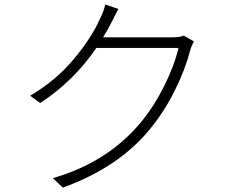

<svg xmlns="http://www.w3.org/2000/svg" viewBox="-20 -815 1040 867"><path d="M809.6 -654.3 855.5 -627.9Q843.8 -606.4 837.9 -585Q816.4 -501 769.5 -406.7Q722.7 -312.5 659.2 -234.4Q517.6 -59.6 263.7 32.2L218.8 -10.7Q464.8 -81.1 616.2 -262.7Q675.8 -335 721.7 -427.2Q767.6 -519.5 786.1 -598.6H415Q312.5 -448.2 161.1 -349.6L116.2 -382.8Q231.4 -450.2 313 -547.9Q394.5 -645.5 431.6 -730.5Q450.2 -767.6 455.1 -794.9L514.6 -774.4Q507.8 -762.7 495.6 -737.8Q483.4 -712.9 481.4 -710Q469.7 -686.5 445.3 -646.5H757.8Q793.9 -646.5 809.6 -654.3Z"/></svg>

Font: Gen Shin Gothic Monospace Light
Style: Regular
Weight: 300
Designer: [Source Han Sans]
Ryoko NISHIZUKA  (kana & ideographs); Paul D. Hunt (Latin, Greek & Cyrillic); Wenlong ZHANG  (bopomofo
Version: Version 1.002.20150607